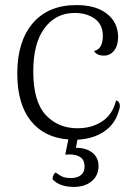

<svg xmlns="http://www.w3.org/2000/svg" viewBox="-20 -537 543 756"><path d="M452 -120Q452 -111 446 -94Q430 -45 387.5 -17.5Q345 10 285 13L279 45Q320 45 344 64.5Q368 84 368 117Q368 154 341 176.5Q314 199 271 199Q215 199 187 169V167Q187 160 190.5 152.5Q194 145 199 142Q212 152 224.5 158Q237 164 260 164Q284 164 298.5 152.5Q313 141 313 118Q313 71 252 71L237 72L249 12Q154 5 101 -61.5Q48 -128 48 -248Q48 -374 109 -445.5Q170 -517 281 -517Q358 -517 401.5 -482.5Q445 -448 445 -391Q445 -358 429.5 -338Q414 -318 389 -318Q362 -318 350 -336Q368 -340 376.5 -355.5Q385 -371 385 -395Q385 -440 353.5 -463Q322 -486 274 -486Q200 -486 155.5 -426.5Q111 -367 111 -256Q111 -138 159.5 -85Q208 -32 285 -32Q342 -32 383 -59.5Q424 -87 437 -142Q452 -137 452 -120Z"/></svg>

Font: Arima Madurai Light
Style: Regular
Weight: 300
Designer: Joana Correia and Natanael Gama
Foundry: NDISCOVER
Version: Version 1.019